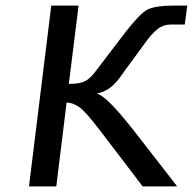

<svg xmlns="http://www.w3.org/2000/svg" viewBox="-20 -669 692 689"><path d="M182 0 219 -301C234 -301 250 -295 265 -284C281 -273 305 -245 338 -202L492 0H616L459 -202C395 -283 352 -327 328 -333C373 -344 394 -367 421 -406L497 -510C515 -535 531 -554 546 -565C560 -576 576 -581 592 -581H643L652 -649H607C559 -649 527 -644 508 -634C490 -624 465 -598 432 -556L326 -417C298 -380 283 -368 227 -368L262 -649H164L84 0Z"/></svg>

Font: Gamestation Text
Style: Italic
Weight: 400
Designer: Jonas Hecksher
Foundry: Jonas Hecksher, Playtypeª, e-types AS
Version: Version 1.003